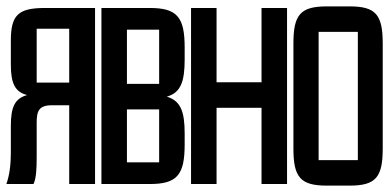

<svg xmlns="http://www.w3.org/2000/svg" viewBox="-20 -577 1220 602"><path d="M14 -97C14 -62 10 -28 0 0H85C94 -18 95 -51 95 -86V-192C95 -229 102 -247 143 -247H197V0H278V-552H121C36 -552 14 -529 14 -449V-375C14 -317 26 -289 65 -279C26 -268 14 -241 14 -182ZM197 -487V-318H95V-487Z M449 0C535 0 559 -28 559 -124V-159C559 -228 546 -261 503 -274C546 -286 559 -320 559 -390V-428C559 -524 535 -552 449 -552H298V0ZM378 -484H479V-314H378ZM378 -234H479V-68H378Z M659 0V-239H800V0H880V-552H800V-319H659V-552H579V0Z M1076 5C1158 5 1180 -21 1180 -111V-441C1180 -531 1158 -557 1076 -557H1005C922 -557 900 -531 900 -441V-111C900 -21 922 5 1005 5ZM979 -477H1102V-75H979Z"/></svg>

Font: Queering
Style: Regular
Weight: 400
Designer: Adam Naccarato
Foundry: adamnac
Version: Version 2.000;hotconv 1.0.109;makeotfexe 2.5.65596